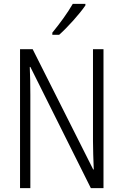

<svg xmlns="http://www.w3.org/2000/svg" viewBox="-20 -967 634 987"><path d="M419 -939V-947H354C327 -900 289 -848 249 -799V-788H284C327 -826 389 -895 419 -939ZM512 0V-714H458V-242C458 -202 460 -145 462 -96H459L148 -714H83V0H136V-480C136 -533 135 -579 133 -623H136L447 0Z"/></svg>

Font: Noto Sans Thai Looped Condensed Light
Style: Regular
Weight: 300
Width: 3
Designer: Sasikarn Vongin, Ben Mitchell
Foundry: The Fontpad Ltd
Version: Version 1.001